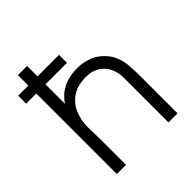

<svg xmlns="http://www.w3.org/2000/svg" viewBox="-194 -840 981 981"><g transform="rotate(-45 296.5 -349.5)"><path d="M326.2 -518.6Q333 -518.6 338.9 -517.6Q344.7 -517.6 351.6 -517.6Q373 -514.6 393.6 -508.8Q415 -502.9 434.6 -492.2Q454.1 -480.5 470.7 -463.9Q486.3 -448.2 499 -428.7Q520.5 -389.6 524.4 -349.6Q528.3 -308.6 528.3 -265.6Q528.3 -239.3 528.3 -212.9Q528.3 -186.5 528.3 -161.1Q528.3 -135.7 528.3 -111.3Q528.3 -86.9 528.3 -61.5Q528.3 -44.9 528.3 -27.3Q528.3 -9.8 528.3 7.8Q526.4 7.8 524.4 7.8Q522.5 7.8 520.5 7.8Q514.6 7.8 508.8 7.8Q503.9 7.8 498 7.8Q494.1 7.8 490.2 7.8Q486.3 7.8 482.4 7.8Q477.5 7.8 472.7 7.8Q467.8 7.8 462.9 7.8Q462.9 5.9 462.9 3.9Q462.9 2 462.9 0Q462.9 -35.2 462.9 -70.3Q462.9 -106.4 462.9 -141.6Q462.9 -166 462.9 -189.5Q462.9 -213.9 462.9 -238.3Q462.9 -275.4 462.9 -314.5Q463.9 -352.5 447.3 -386.7Q439.5 -402.3 428.7 -414.1Q418 -425.8 403.3 -435.5Q375 -452.1 348.6 -454.1Q322.3 -455.1 322.3 -455.1Q299.8 -454.1 279.3 -450.2Q257.8 -445.3 238.3 -434.6Q219.7 -423.8 205.1 -409.2Q190.4 -394.5 179.7 -376Q152.3 -321.3 154.3 -257.8Q156.2 -194.3 156.2 -136.7Q156.2 -115.2 156.2 -94.7Q156.2 -73.2 156.2 -52.7Q156.2 -37.1 156.2 -22.5Q156.2 -7.8 156.2 7.8Q154.3 7.8 152.3 7.8Q150.4 7.8 148.4 7.8Q142.6 7.8 136.7 7.8Q130.9 7.8 125 7.8Q121.1 7.8 117.2 7.8Q113.3 7.8 109.4 7.8Q104.5 7.8 99.6 7.8Q94.7 7.8 89.8 7.8Q89.8 5.9 89.8 3.9Q89.8 2 89.8 0Q89.8 -66.4 89.8 -132.8Q89.8 -198.2 89.8 -264.6Q89.8 -309.6 89.8 -355.5Q89.8 -400.4 89.8 -446.3Q89.8 -478.5 89.8 -510.7Q89.8 -542 89.8 -574.2Q84 -574.2 77.1 -574.2Q70.3 -574.2 64.5 -574.2Q58.6 -574.2 52.7 -574.2Q46.9 -574.2 42 -574.2Q35.2 -574.2 29.3 -574.2Q23.4 -574.2 16.6 -574.2Q16.6 -576.2 16.6 -578.1Q16.6 -580.1 16.6 -582Q16.6 -586.9 16.6 -591.8Q16.6 -596.7 16.6 -601.6Q16.6 -604.5 16.6 -607.4Q16.6 -611.3 16.6 -614.3Q16.6 -618.2 16.6 -623Q16.6 -627 16.6 -631.8Q18.6 -631.8 20.5 -631.8Q22.5 -631.8 24.4 -631.8Q33.2 -631.8 41 -631.8Q49.8 -631.8 57.6 -631.8Q63.5 -631.8 69.3 -631.8Q75.2 -631.8 80.1 -631.8Q83 -631.8 85 -631.8Q87.9 -631.8 89.8 -631.8Q89.8 -638.7 89.8 -645.5Q89.8 -651.4 89.8 -658.2Q89.8 -664.1 89.8 -670.9Q89.8 -676.8 89.8 -682.6Q89.8 -688.5 89.8 -695.3Q89.8 -701.2 89.8 -707Q91.8 -707 93.8 -707Q95.7 -707 97.7 -707Q103.5 -707 109.4 -707Q115.2 -707 121.1 -707Q125 -707 128.9 -707Q132.8 -707 136.7 -707Q141.6 -707 146.5 -707Q151.4 -707 156.2 -707Q156.2 -706.1 156.2 -704.1Q156.2 -702.1 156.2 -700.2Q156.2 -691.4 156.2 -682.6Q156.2 -673.8 156.2 -665Q156.2 -659.2 156.2 -653.3Q156.2 -647.5 156.2 -641.6Q156.2 -639.6 156.2 -636.7Q156.2 -633.8 156.2 -631.8Q171.9 -631.8 187.5 -631.8Q203.1 -631.8 219.7 -631.8Q231.4 -631.8 244.1 -631.8Q255.9 -631.8 268.6 -631.8Q279.3 -631.8 290 -631.8Q300.8 -631.8 311.5 -631.8Q311.5 -629.9 311.5 -627.9Q311.5 -626 311.5 -624Q311.5 -619.1 311.5 -614.3Q311.5 -609.4 311.5 -604.5Q311.5 -601.6 311.5 -598.6Q311.5 -594.7 311.5 -591.8Q311.5 -587.9 311.5 -583Q311.5 -579.1 311.5 -574.2Q310.5 -574.2 308.6 -574.2Q306.6 -574.2 304.7 -574.2Q287.1 -574.2 268.6 -574.2Q251 -574.2 233.4 -574.2Q221.7 -574.2 209 -574.2Q197.3 -574.2 184.6 -574.2Q177.7 -574.2 170.9 -574.2Q163.1 -574.2 156.2 -574.2Q156.2 -556.6 156.2 -538.1Q156.2 -520.5 156.2 -502Q156.2 -489.3 156.2 -475.6Q156.2 -461.9 156.2 -448.2Q156.2 -444.3 156.2 -440.4Q156.2 -437.5 156.2 -433.6Q164.1 -445.3 173.8 -456.1Q182.6 -465.8 193.4 -475.6Q206.1 -485.4 218.8 -492.2Q231.4 -500 246.1 -504.9Q261.7 -510.7 277.3 -513.7Q293 -516.6 309.6 -517.6Q321.3 -518.6 324.2 -518.6Q326.2 -518.6 326.2 -518.6Z"/></g></svg>

Font: LeFont
Style: Light
Weight: 300
Designer: Leryon MEDIA
Version: Version 1.0